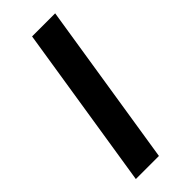

<svg xmlns="http://www.w3.org/2000/svg" viewBox="-186 -566 594 594"><g transform="rotate(-45 110.5 -269.5)"><path d="M117 0H16L101 -539H202Z"/></g></svg>

Font: Georama ExtraCondensed Thin Medium
Style: Italic
Weight: 500
Italic angle: -9°
Version: Version 1.001